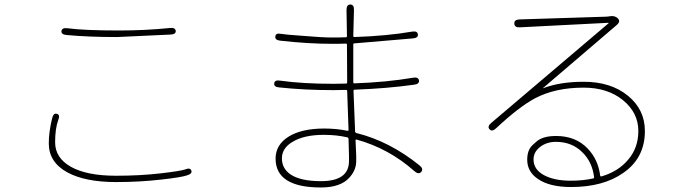

<svg xmlns="http://www.w3.org/2000/svg" viewBox="-20 -799 3040 850"><path d="M494 7Q357 7 278 -36Q196 -81 196 -164Q196 -216 211 -276Q217 -300 232 -295Q247 -291 238 -268Q224 -230 224 -169Q224 -100 294 -60.5Q364 -21 494 -21Q600 -21 690.5 -31.5Q781 -42 800 -49Q822 -58 827 -44Q832 -30 809 -23Q784 -14 694 -4Q598 7 494 7ZM520 -636Q508 -635 496 -635Q371 -635 275 -644Q251 -646 252 -661Q254 -677 278 -674Q353 -664 508 -664Q622 -664 732 -675Q756 -678 758 -662Q759 -647 735 -646Z M1401 31Q1200 31 1200 -97Q1200 -158 1257.5 -194Q1315 -230 1416 -230Q1470 -230 1518 -220Q1523 -219 1523 -224L1517 -396Q1517 -401 1512 -401L1456 -400Q1329 -400 1216 -412Q1192 -414 1194 -430Q1196 -446 1220 -442Q1320 -428 1456 -428L1512 -429Q1517 -429 1517 -434L1516 -601Q1516 -606 1511 -606L1475 -605Q1463 -605 1451 -605Q1344 -605 1220 -619Q1196 -622 1199 -638Q1201 -654 1225 -649Q1240 -646 1325 -640Q1406 -633 1450 -633Q1462 -633 1474 -633L1511 -634Q1516 -634 1516 -639L1514 -755Q1514 -779 1531 -779Q1548 -779 1547 -754L1544 -640Q1544 -635 1549 -635Q1694 -640 1804 -659Q1828 -663 1830 -647Q1832 -631 1808 -629L1549 -607Q1544 -607 1544 -602V-435Q1544 -430 1549 -430Q1692 -435 1809 -455Q1832 -459 1835 -443Q1837 -427 1813 -424Q1691 -407 1550 -402Q1545 -402 1545 -397L1552 -218Q1552 -212 1558 -210Q1704 -174 1837 -67Q1856 -52 1845 -38Q1833 -25 1815 -41Q1701 -142 1559 -181Q1554 -182 1554 -177L1557 -110Q1557 -98 1557 -86Q1557 -46 1527 -13Q1488 31 1401 31ZM1401 3Q1525 3 1525 -86Q1525 -98 1525 -110L1523 -184Q1523 -190 1517 -191Q1471 -202 1413 -202Q1326 -202 1275 -171Q1228 -143 1228 -98Q1228 -53 1266 -27Q1310 3 1401 3Z M2508 29Q2413 29 2361 -7Q2314 -39 2314 -92Q2314 -136 2339 -158Q2348 -166 2357 -174Q2385 -197 2442 -197Q2529 -197 2582 -141Q2628 -93 2637 -22Q2638 -17 2643 -18Q2717 -40 2760 -91Q2806 -144 2806 -219Q2806 -300 2738 -355.5Q2670 -411 2564 -411Q2438 -411 2349 -364Q2279 -327 2176 -231Q2158 -214 2147 -227Q2136 -239 2155 -255L2673 -695Q2677 -698 2672 -698L2281 -678Q2257 -677 2257 -695Q2256 -712 2280 -713L2658 -725Q2669 -725 2680 -727Q2701 -731 2715 -718Q2729 -704 2710 -688L2385 -410Q2381 -407 2386 -409Q2460 -437 2564 -437Q2684 -437 2759.5 -375.5Q2835 -314 2835 -219Q2835 -100 2740 -34Q2651 29 2508 29ZM2507 1Q2561 1 2606 -9Q2611 -10 2610 -15Q2602 -82 2558 -125Q2512 -171 2441 -171Q2400 -171 2371 -148.5Q2342 -126 2342 -93Q2342 -49 2387.5 -24Q2433 1 2507 1Z"/></svg>

Font: Resource Han Rounded JP ExtraLight
Style: Regular
Weight: 250
Designer: Cyano Hao (round all glyphs); Ryoko NISHIZUKA 西塚涼子 (kana, bopomofo & ideographs); Paul D. Hunt (Latin, Greek & Cyrillic)
Foundry: Cyano Hao
Version: 0.990